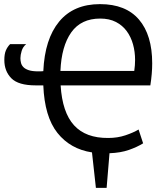

<svg xmlns="http://www.w3.org/2000/svg" viewBox="-20 -732 814 931"><path d="M274 -318Q282 -187 339 -124.5Q396 -62 505 -63Q550 -63 588.5 -76Q627 -89 652 -104L674 -37Q645 -19 605 -5Q565 9 511 11L497 179H445L426 7Q321 -9 258.5 -87.5Q196 -166 190 -318H153Q69 -318 35 -352.5Q1 -387 1 -441Q1 -470 8.5 -487.5Q16 -505 29 -518H107Q91 -505 85 -485Q79 -465 79 -450Q79 -438 82 -426.5Q85 -415 94 -406Q103 -397 120 -391.5Q137 -386 165 -386Q171 -386 177 -386Q183 -386 190 -387Q197 -543 267 -627.5Q337 -712 465 -712Q590 -712 654 -637Q718 -562 718 -425Q718 -375 709 -318ZM631 -388Q633 -402 634 -415Q635 -428 635 -441Q635 -481 625 -517Q615 -553 594.5 -581Q574 -609 542 -625.5Q510 -642 466 -642Q373 -642 325.5 -575Q278 -508 273 -388Z"/></svg>

Font: PTSans
Style: Regular
Weight: 400
Designer: A.Korolkova, O.Umpeleva, V.Yefimov
Foundry: ParaType Ltd
Version: Version 2.003W OFL